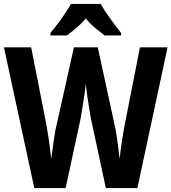

<svg xmlns="http://www.w3.org/2000/svg" viewBox="-29 -1005 870 974"><path d="M821 -765 668 -51H508L432 -404Q429 -422 424 -452.5Q419 -483 414 -516.5Q409 -550 406 -579Q404 -556 399 -523.5Q394 -491 389 -458.5Q384 -426 380 -404L304 -51H145L-9 -765H129L202 -395Q207 -367 213 -332Q219 -297 223.5 -261.5Q228 -226 231 -199Q234 -223 238 -251Q242 -279 245.5 -304.5Q249 -330 252 -344L346 -765H467L558 -345Q561 -330 564.5 -304.5Q568 -279 571.5 -251Q575 -223 578 -199Q582 -241 590.5 -296Q599 -351 608 -394L681 -765ZM482 -985Q500 -952 529 -912Q558 -872 585 -838V-825H502Q482 -840 455 -862Q428 -884 406 -912Q383 -884 356 -861.5Q329 -839 311 -825H227V-838Q243 -857 263.5 -884Q284 -911 302 -938Q320 -965 331 -985Z"/></svg>

Font: Noto Sans Tamil UI Condensed
Style: Bold
Weight: 700
Width: 3
Designer: Jelle Bosma - Monotype Design Team
Foundry: Monotype Imaging Inc.
Version: Version 2.004; ttfautohint (v1.8.4.7-5d5b)